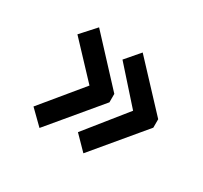

<svg xmlns="http://www.w3.org/2000/svg" viewBox="-87 -528 624 591"><g transform="rotate(30 225.0 -232.0)"><path d="M265 -52 218 -100 332 -242 225 -362 268 -412 412 -258V-228ZM109 -52 60 -100 177 -242 66 -360 113 -412 256 -258V-228Z"/></g></svg>

Font: Inconsolata SemiCondensed SemiBold
Style: Regular
Weight: 600
Width: 4
Monospace: yes
Designer: Raph Levien, Cyreal, Brenton Simpson
Foundry: Raph Levien, Cyreal, Google
Version: Version 3.001; ttfautohint (v1.8.2.53-6de2)